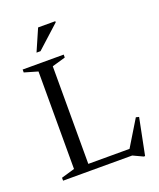

<svg xmlns="http://www.w3.org/2000/svg" viewBox="-164 -984 922 1112"><g transform="rotate(-20 297.5 -428.0)"><path d="M534.5 28.5H526.5L465.5 0H152.5V-41.5H528.5L455.5 -27.5L561 -201L579.5 -196.5ZM210 -643V0H39.5V-18L122 -42V-643L39.5 -667V-685H292.5V-667ZM148.5 -749.5 207 -883.5H313V-876.5L173 -749.5Z"/></g></svg>

Font: Newsreader 36pt
Style: Regular
Weight: 400
Designer: Hugues Gentile
Foundry: Production Type
Version: Version 1.003